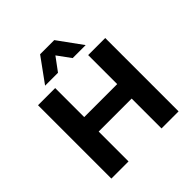

<svg xmlns="http://www.w3.org/2000/svg" viewBox="-240 -1123 1305 1305"><g transform="rotate(-45 413.0 -470.0)"><path d="M90 0V-705H255V-426H572V-705H736V0H572V-287H255V0ZM218 -765 345 -940H481L608 -765H483L413 -861L342 -765Z"/></g></svg>

Font: Nunito Sans 7pt ExtraBold
Style: Regular
Weight: 800
Designer: Vernon Adams
Foundry: Vernon Adams
Version: Version 3.101;gftools[0.9.27]